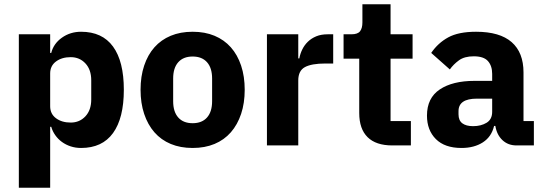

<svg xmlns="http://www.w3.org/2000/svg" viewBox="-20 -687 2572 907"><path d="M69 -525H217V-437H222Q233 -481 272.5 -509Q312 -537 363 -537Q463 -537 514 -467Q565 -397 565 -263Q565 -129 514 -58.5Q463 12 363 12Q337 12 314 4.5Q291 -3 272.5 -16.5Q254 -30 241 -48.5Q228 -67 222 -88H217V200H69ZM314 -108Q356 -108 383.5 -137.5Q411 -167 411 -217V-308Q411 -358 383.5 -387.5Q356 -417 314 -417Q272 -417 244.5 -396.5Q217 -376 217 -340V-185Q217 -149 244.5 -128.5Q272 -108 314 -108Z M890 12Q832 12 786.5 -7Q741 -26 709.5 -62Q678 -98 661 -149Q644 -200 644 -263Q644 -326 661 -377Q678 -428 709.5 -463.5Q741 -499 786.5 -518Q832 -537 890 -537Q948 -537 993.5 -518Q1039 -499 1070.5 -463.5Q1102 -428 1119 -377Q1136 -326 1136 -263Q1136 -200 1119 -149Q1102 -98 1070.5 -62Q1039 -26 993.5 -7Q948 12 890 12ZM890 -105Q934 -105 958 -132Q982 -159 982 -209V-316Q982 -366 958 -393Q934 -420 890 -420Q846 -420 822 -393Q798 -366 798 -316V-209Q798 -159 822 -132Q846 -105 890 -105Z M1241 0V-525H1389V-411H1394Q1398 -433 1408 -453.5Q1418 -474 1434.5 -490Q1451 -506 1474 -515.5Q1497 -525 1528 -525H1554V-387H1517Q1452 -387 1420.5 -370Q1389 -353 1389 -307V0Z M1833 0Q1756 0 1716.5 -39Q1677 -78 1677 -153V-410H1603V-525H1640Q1670 -525 1681 -539.5Q1692 -554 1692 -581V-667H1825V-525H1929V-410H1825V-115H1921V0Z M2420 0Q2380 0 2353.5 -25Q2327 -50 2320 -92H2314Q2302 -41 2261 -14.5Q2220 12 2160 12Q2081 12 2039 -30Q1997 -72 1997 -141Q1997 -224 2057.5 -264.5Q2118 -305 2222 -305H2305V-338Q2305 -376 2285 -398.5Q2265 -421 2218 -421Q2174 -421 2148 -402Q2122 -383 2105 -359L2017 -437Q2049 -484 2097.5 -510.5Q2146 -537 2229 -537Q2341 -537 2397 -488Q2453 -439 2453 -345V-115H2502V0ZM2215 -91Q2252 -91 2278.5 -107Q2305 -123 2305 -159V-221H2233Q2146 -221 2146 -162V-147Q2146 -118 2164 -104.5Q2182 -91 2215 -91Z"/></svg>

Font: IBM Plex Sans Devanagari
Style: Bold
Weight: 700
Designer: Mike Abbink, Paul van der Laan, Pieter van Rosmalen, Erin McLaughlin
Foundry: Bold Monday
Version: Version 1.1